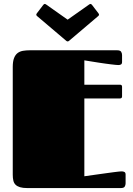

<svg xmlns="http://www.w3.org/2000/svg" viewBox="-20 -957 679 977"><path d="M409.2 -456.1V-60.1Q456.5 -66.9 496.1 -72.3Q512.7 -74.7 529.5 -76.9Q546.4 -79.1 560.5 -81.1Q574.7 -83 585 -84Q595.2 -85 599.1 -85Q607.4 -85 613.3 -81.8Q619.1 -78.6 619.1 -68.8V-23.9Q619.1 -15.1 614.7 -7.6Q610.4 0 593.8 0H119.1Q96.2 0 81.8 -4.4Q67.4 -8.8 59.1 -17.1Q50.8 -25.4 47.9 -38.1Q44.9 -50.8 44.9 -67.9V-616.2Q44.9 -644 51.3 -660.9Q57.6 -677.7 69.3 -686.8Q81.1 -695.8 97.4 -698.5Q113.8 -701.2 133.8 -701.2H575.2Q591.8 -701.2 596.4 -693.6Q601.1 -686 601.1 -676.8V-642.1Q601.1 -632.3 595.9 -629.2Q590.8 -626 582.5 -626Q577.6 -626 567.6 -627Q557.6 -627.9 544.4 -629.6Q531.2 -631.3 516.1 -633.3Q501 -635.3 485.8 -637.7Q450.7 -643.1 409.2 -649.9V-525.9H590.8Q601.1 -525.9 601.1 -515.6V-466.8Q601.1 -456.1 590.8 -456.1ZM433.6 -934.1Q435.5 -935.1 437 -936Q438.5 -937 439.9 -937Q444.3 -937 448.2 -932.1L481 -889.2Q483.9 -885.3 483.9 -882.3Q483.9 -878.4 479.5 -875L331.1 -749Q329.6 -748 328.1 -747.1Q326.7 -746.1 324.2 -746.1Q321.8 -746.1 320.3 -747.1Q318.8 -748 317.4 -749L168.9 -875Q164.6 -878.4 164.6 -882.3Q164.6 -885.3 167.5 -889.2L200.2 -932.1Q202.6 -935.1 204.3 -936Q206.1 -937 208.5 -937Q210 -937 211.4 -936Q212.9 -935.1 214.8 -934.1L324.2 -856.9Z"/></svg>

Font: Fascinate Cyrillic
Style: Regular
Weight: 900
Designer: Denis Ignatov
Foundry: Astigmatic (AOETI)
Version: Version 1.00 November 30, 2018, initial release